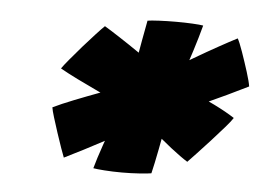

<svg xmlns="http://www.w3.org/2000/svg" viewBox="-37 -850 659 481"><g transform="rotate(5 292.0 -610.0)"><path d="M446 -457.5Q429 -468 403.2 -488.2Q377.5 -508.5 352.2 -530.8Q327 -553 312 -569Q295 -576 267.8 -587.5Q240.5 -599 210.5 -613Q180.5 -627 153.8 -640.2Q127 -653.5 110.5 -663Q116 -671 129.5 -687.2Q143 -703.5 159.2 -722Q175.5 -740.5 189.8 -756Q204 -771.5 211 -778Q224.5 -770 248.8 -754.2Q273 -738.5 300.2 -719.8Q327.5 -701 351.8 -683.5Q376 -666 390 -654Q409 -647.5 439.5 -634.2Q470 -621 501 -605.8Q532 -590.5 552.5 -577Q548 -569.5 533.2 -552.5Q518.5 -535.5 500.5 -515.8Q482.5 -496 467.2 -479.8Q452 -463.5 446 -457.5ZM285 -416.5Q262 -416.5 241.2 -418Q220.5 -419.5 213 -421Q219.5 -445 231.8 -480.2Q244 -515.5 258.2 -553.8Q272.5 -592 285 -625Q289.5 -653 295.2 -686.2Q301 -719.5 306.5 -750.2Q312 -781 316 -801Q324.5 -802.5 345 -803.5Q365.5 -804.5 387.5 -804.5Q409.5 -804.5 428.8 -803.5Q448 -802.5 456 -801Q448 -771 437.5 -737.8Q427 -704.5 416.5 -674.8Q406 -645 398 -625Q394 -600.5 386.8 -560.8Q379.5 -521 372 -482.2Q364.5 -443.5 359 -421Q351 -419.5 329.8 -418Q308.5 -416.5 285 -416.5ZM137 -441Q134.5 -447 128.5 -464Q122.5 -481 115.8 -501.5Q109 -522 103.8 -539.2Q98.5 -556.5 97.5 -564Q118 -574 149.5 -586.5Q181 -599 216 -612Q251 -625 282.2 -636Q313.5 -647 333.5 -654Q352.5 -666 380.5 -682.8Q408.5 -699.5 439.5 -717.8Q470.5 -736 498.5 -751.5Q526.5 -767 545 -776.5Q550 -768 558.5 -743.8Q567 -719.5 574.8 -694.8Q582.5 -670 584 -659Q564 -649 530.8 -633.2Q497.5 -617.5 460 -600.5Q422.5 -583.5 388.8 -568.8Q355 -554 334.5 -545.5Q291 -521.5 236.5 -492.2Q182 -463 137 -441Z"/></g></svg>

Font: Grandstander Thin Black
Style: Italic
Weight: 900
Italic angle: -15°
Version: Version 1.200